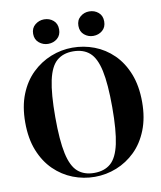

<svg xmlns="http://www.w3.org/2000/svg" viewBox="-94 -927 857 1019"><g transform="rotate(-10 335.0 -417.0)"><path d="M335 18Q274 18 217.5 -4Q161 -26 116.5 -69.5Q72 -113 46 -178Q20 -243 20 -330Q20 -416 46 -481Q72 -546 117 -589.5Q162 -633 218.5 -655.5Q275 -678 335 -678Q396 -678 452.5 -656.5Q509 -635 553.5 -591.5Q598 -548 624 -482.5Q650 -417 650 -330Q650 -245 624 -179.5Q598 -114 553.5 -70.5Q509 -27 452.5 -4.5Q396 18 335 18ZM335 -3Q390 -3 424 -32.5Q458 -62 473.5 -133.5Q489 -205 489 -330Q489 -456 473.5 -527.5Q458 -599 424 -628.5Q390 -658 335 -658Q281 -658 247 -628.5Q213 -599 197.5 -527.5Q182 -456 182 -330Q182 -205 197.5 -133.5Q213 -62 247 -32.5Q281 -3 335 -3ZM213 -720Q186 -720 164.5 -737.5Q143 -755 143 -786Q143 -817 164.5 -834.5Q186 -852 213 -852Q242 -852 262.5 -834.5Q283 -817 283 -786Q283 -755 262.5 -737.5Q242 -720 213 -720ZM456 -720Q429 -720 408 -737.5Q387 -755 387 -786Q387 -817 408 -834.5Q429 -852 456 -852Q485 -852 505.5 -834.5Q526 -817 526 -786Q526 -755 505.5 -737.5Q485 -720 456 -720Z"/></g></svg>

Font: DeepMind Serif Display
Style: Regular
Weight: 400
Designer: Frank Grießhammer / Modifications: Colophon Foundry
Foundry: Colophon Foundry
Version: Version 5.003; ttfautohint (v1.8.2)